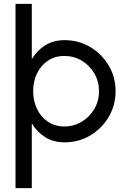

<svg xmlns="http://www.w3.org/2000/svg" viewBox="-20 -720 646 990"><path d="M60 250V-700H144V-414.5Q169.5 -458.5 212.2 -485.8Q255 -513 313 -513Q385.5 -513 445.2 -477.5Q505 -442 540.5 -382.2Q576 -322.5 576 -250Q576 -177 540.5 -117Q505 -57 445.2 -21.5Q385.5 14 313 14Q255 14 212.2 -13.2Q169.5 -40.5 144 -84.5V250ZM312 -68Q360.5 -68 401 -92.2Q441.5 -116.5 466 -157.8Q490.5 -199 490.5 -250Q490.5 -300 466.5 -341.2Q442.5 -382.5 402 -407Q361.5 -431.5 312 -431.5Q263.5 -431.5 227.2 -407.2Q191 -383 171 -341.8Q151 -300.5 151 -250Q151 -200 170.8 -158.5Q190.5 -117 226.8 -92.5Q263 -68 312 -68Z"/></svg>

Font: Urbanist Medium
Style: Regular
Weight: 500
Designer: Corey Hu
Foundry: Corey Hu
Version: Version 1.321; ttfautohint (v1.8.4.7-5d5b)